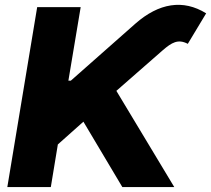

<svg xmlns="http://www.w3.org/2000/svg" viewBox="-20 -756 853 776"><path d="M9.6 0H185.4L213.8 -172.2L317.1 -264.2L474.4 0H684.3L450.3 -388.8L637.8 -552.9C673.7 -583.8 699.6 -599.8 739 -578.8L813.2 -702.1C719.8 -760.3 621.8 -743.3 527.7 -660.9L266.3 -430H256.4L306.1 -727.3H130.3Z"/></svg>

Font: TID UI Extra Bold
Style: Italic
Weight: 800
Italic angle: -9.39999°
Designer: The TID Project Authors
Foundry: Bakken & Bæck
Version: Version 1.001;hotconv 1.0.109;makeotfexe 2.5.65596